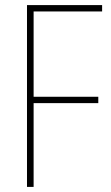

<svg xmlns="http://www.w3.org/2000/svg" viewBox="-20 -734 434 754"><path d="M112 0V-329H366V-354H112V-689H381V-714H86V0Z"/></svg>

Font: Noto Sans Sinhala UI Condensed Thin
Style: Regular
Weight: 100
Width: 3
Designer: Jelle Bosma - Monotype Design Team
Foundry: Monotype Imaging Inc.
Version: Version 2.006